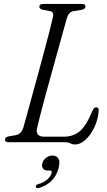

<svg xmlns="http://www.w3.org/2000/svg" viewBox="-20 -720 540 972"><path d="M307.5 0H24Q3.5 0 5.5 -14Q6 -26 25 -30L59 -35.5Q88 -40.5 99 -77Q106.5 -103.5 118.8 -148Q131 -192.5 146 -247.5Q161 -302.5 177 -360.8Q193 -419 207.2 -473Q221.5 -527 232.5 -569.5Q243.5 -612 248.5 -635.5Q254 -659 234 -663.5L195 -671Q179 -675.5 179 -686Q179 -700 199.5 -700H395.5Q412.5 -700 412.5 -687Q412.5 -674.5 394 -670.5L352 -663.5Q328 -659.5 318.5 -628Q311.5 -603.5 299.2 -559.2Q287 -515 271.8 -460Q256.5 -405 240.2 -346.2Q224 -287.5 209.2 -233.2Q194.5 -179 183.5 -136.2Q172.5 -93.5 167.5 -71Q158 -28 205 -28H302Q353 -28 385.8 -57.2Q418.5 -86.5 447.5 -158Q455.5 -177 467.5 -177Q481 -177 479.5 -158.5Q476 -112.5 457 -73.8Q438 -35 412 -11.8Q386 11.5 360.5 11.5Q347.5 11.5 336.8 5.8Q326 0 307.5 0ZM222.5 143.5Q204.5 143.5 197.2 132.8Q190 122 194.5 106.5Q199 89.5 213.8 78.5Q228.5 67.5 246 67.5Q266.5 67.5 275.8 82.8Q285 98 276.5 131Q266.5 170.5 240 196.2Q213.5 222 176.5 231.5Q162 235 161 225.5Q161 215 174 212Q202 204.5 219.8 188.2Q237.5 172 241.5 155Q244.5 143.5 233.5 143.5Z"/></svg>

Font: Fraunces 72pt S050 Light
Style: Italic
Weight: 300
Italic angle: -16°
Version: Version 1.000; ttfautohint (v1.8.3)